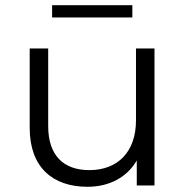

<svg xmlns="http://www.w3.org/2000/svg" viewBox="-20 -712 713 737"><path d="M488 -692H180V-645H488ZM502 -526V-250C502 -130 433 -59 323 -59C223 -59 165 -116 165 -228V-526H94V-221C94 -70 182 5 316 5C400 5 468 -32 505 -96V0H573V-526Z"/></svg>

Font: Talent
Style: Regular
Weight: 400
Designer: Mike Powis
Version: Version 1.001;hotconv 1.0.109;makeotfexe 2.5.65596